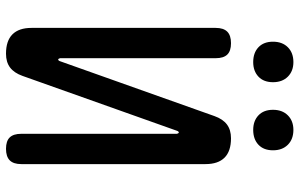

<svg xmlns="http://www.w3.org/2000/svg" viewBox="-199 -789 998 640"><g transform="rotate(90 300.0 -469.0)"><path d="M527 -655V-41Q527 -15 514.5 -2.5Q502 10 476 10Q450 10 438 -2.5Q426 -15 426 -41V-560Q424 -566 422 -566Q420 -566 418.5 -564.5Q417 -563 416 -560L233 -45Q223 -17 205 -3.5Q187 10 159 10Q116 10 94.5 -11.5Q73 -33 73 -75V-689Q73 -715 85.5 -727.5Q98 -740 124 -740Q150 -740 162 -727.5Q174 -715 174 -689V-170Q176 -164 178 -164Q180 -164 181.5 -165.5Q183 -167 184 -170L367 -685Q377 -713 395 -726.5Q413 -740 441 -740Q484 -740 505.5 -718.5Q527 -697 527 -655ZM413 -814Q383 -814 364.5 -831.5Q346 -849 346 -880Q346 -911 364.5 -929.5Q383 -948 413 -948Q444 -948 462.5 -929.5Q481 -911 481 -880Q481 -849 462.5 -831.5Q444 -814 413 -814ZM187 -814Q156 -814 137.5 -831.5Q119 -849 119 -880Q119 -911 137.5 -929.5Q156 -948 187 -948Q217 -948 235.5 -929.5Q254 -911 254 -880Q254 -849 235.5 -831.5Q217 -814 187 -814Z"/></g></svg>

Font: Maple Mono NL Medium
Style: Regular
Weight: 500
Monospace: yes
Designer: subframe7536
Version: Version 7.000